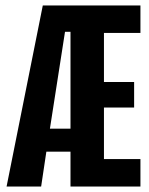

<svg xmlns="http://www.w3.org/2000/svg" viewBox="-20 -680 545 700"><path d="M4 0 136 -660H492V-560H359V-381H469V-288H359V-100H492V0H237V-127H149L130 0ZM217 -564 162 -211H237V-564Z"/></svg>

Font: Bricolage Grotesque 96pt Condensed SemiBold
Style: Regular
Weight: 600
Width: 3
Designer: Mathieu Triay
Foundry: Atelier Triay
Version: Version 1.001; ttfautohint (v1.8.4.7-5d5b);gftools[0.9.33.de